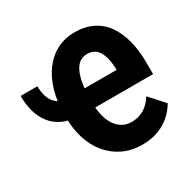

<svg xmlns="http://www.w3.org/2000/svg" viewBox="-149 -664 799 801"><g transform="rotate(-30 250.5 -264.0)"><path d="M-21 -420.4H59.6Q59.6 -371.6 81.3 -342.8Q103 -314 147.5 -314V-227.5Q92.8 -227.5 55.4 -251Q18.1 -274.4 -1.5 -317.6Q-21 -360.8 -21 -420.4ZM319.3 9.8Q266.6 9.8 225.6 -10Q184.6 -29.8 156 -64.7Q127.4 -99.6 112.8 -146Q98.1 -192.4 98.1 -246.1V-265.1Q98.1 -326.2 113 -376.2Q127.9 -426.3 155.3 -462.6Q182.6 -499 220.9 -518.6Q259.3 -538.1 306.2 -538.1Q355.5 -538.1 392.8 -519.5Q430.2 -501 454.3 -466.3Q478.5 -431.6 490.7 -384Q502.9 -336.4 502.9 -278.8V-223.1H154.8V-314.5H379.9V-324.7Q378.9 -346.7 374.8 -366.2Q370.6 -385.7 362.3 -401.1Q354 -416.5 340.1 -425Q326.2 -433.6 305.2 -433.6Q283.2 -433.6 267.8 -421.4Q252.4 -409.2 242.7 -386.7Q232.9 -364.3 228.3 -333.7Q223.6 -303.2 223.6 -265.1V-246.1Q223.6 -213.4 230.2 -185.5Q236.8 -157.7 250 -137.5Q263.2 -117.2 282.5 -106Q301.8 -94.7 326.7 -94.7Q360.4 -94.7 387 -110.6Q413.6 -126.5 432.1 -157.2L495.1 -87.4Q481.4 -63 457.3 -40.5Q433.1 -18.1 398.7 -4.2Q364.3 9.8 319.3 9.8Z"/></g></svg>

Font: Roboto Condensed SemiBold
Style: Regular
Weight: 600
Designer: Christian Robertson
Foundry: Google
Version: Version 3.008; 2023